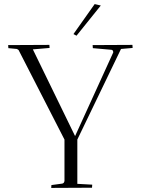

<svg xmlns="http://www.w3.org/2000/svg" viewBox="-20 -920 722 941"><path d="M629 -700Q629 -699 630 -685L573 -680L359 -236V-19L432 -15Q432 -14 431 0L231 1Q231 -8 232 -13L284 -20Q294 -21 296 -33V-236L71 -675Q67 -678 63 -680L21 -684Q20 -690 20 -699L222 -700Q222 -699 223 -685L141 -678L348 -253L535 -663Q535 -675 526 -676L435 -684Q434 -690 434 -699ZM444 -900 474 -893 355 -745 340 -753Z"/></svg>

Font: Antic Didone
Style: Regular
Weight: 400
Designer: Santiago Orozco
Foundry: Santiago Orozco
Version: Version 2.000